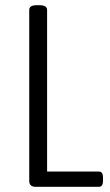

<svg xmlns="http://www.w3.org/2000/svg" viewBox="-20 -722 427 742"><path d="M118 0Q93 0 93 -23V-684Q93 -702 123 -702H131Q162 -702 162 -684V-59H362Q378 -59 378 -36V-23Q378 0 362 0Z"/></svg>

Font: Asap Condensed Light
Style: Regular
Weight: 300
Width: 3
Designer: Pablo Cosgaya
Foundry: Omnibus-Type
Version: Version 3.001; ttfautohint (v1.8.4.7-5d5b)